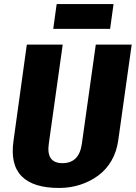

<svg xmlns="http://www.w3.org/2000/svg" viewBox="-20 -921 673 952"><path d="M273 11Q145 11 87.5 -47Q30 -105 47 -223L113 -700H291L222 -209Q215 -160 232 -136Q249 -112 290 -112Q373 -112 386 -209L455 -700H633L566 -223Q558 -168 532.5 -124Q507 -80 467 -50.5Q427 -21 377.5 -5Q328 11 273 11ZM543 -901 526 -778H244L261 -901Z"/></svg>

Font: Pathway Extreme Condensed ExtraBold
Style: Italic
Weight: 800
Width: 3
Italic angle: -8°
Version: Version 1.001;gftools[0.9.26]